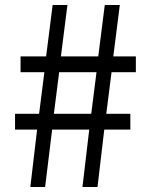

<svg xmlns="http://www.w3.org/2000/svg" viewBox="-20 -746 595 766"><path d="M101 0H160L188 -229H336L309 0H369L396 -229H500V-292H404L425 -458H522V-521H432L458 -726H398L372 -521H223L249 -726H190L164 -521H62V-458H157L136 -292H40V-229H128ZM195 -292 216 -458H365L344 -292Z"/></svg>

Font: Noto Sans CJK HK
Style: Regular
Weight: 400
Designer: Ryoko NISHIZUKA 西塚涼子 (kana, bopomofo & ideographs); Paul D. Hunt (Latin, Greek & Cyrillic); Sandoll Communications 산돌커뮤니
Foundry: Adobe
Version: Version 2.004;hotconv 1.0.118;makeotfexe 2.5.65603